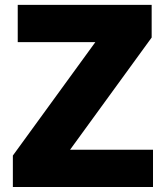

<svg xmlns="http://www.w3.org/2000/svg" viewBox="-20 -752 667 772"><path d="M595.2 0H31.7V-126.5L363.3 -582.5H51.3V-732.4H589.8V-601.1L261.7 -149.9H595.2Z"/></svg>

Font: Kumbh Sans ExtraBold
Style: Regular
Weight: 800
Version: Version 1.005